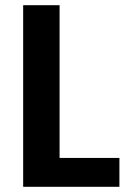

<svg xmlns="http://www.w3.org/2000/svg" viewBox="-20 -718 499 738"><path d="M209 -698C209 -698 69 -698 69 -698C69 -698 69 0 69 0C69 0 439 0 439 0C439 0 439 -111 439 -111C439 -111 209 -111 209 -111C209 -111 209 -698 209 -698Z"/></svg>

Font: Girnar Poppins
Style: SemiBold
Weight: 500
Designer: Ninad Kale (Devanagari), Jonny Pinhorn (Latin)
Foundry: Indian Type Foundry
Version: ""